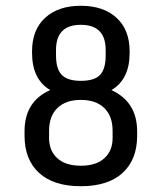

<svg xmlns="http://www.w3.org/2000/svg" viewBox="-20 -633 560 665"><path d="M455 -163Q455 -80 404.5 -34Q354 12 260 12Q166 12 115.5 -34Q65 -80 65 -163V-178Q65 -282 154 -321Q91 -358 91 -450V-455Q91 -530 136.5 -571.5Q182 -613 260 -613Q338 -613 383.5 -571.5Q429 -530 429 -455V-450Q429 -358 366 -321Q455 -280 455 -178ZM346 -441V-460Q346 -547 260 -547Q174 -547 174 -460V-441Q174 -394 194 -373.5Q214 -353 260 -353Q307 -353 326.5 -373.5Q346 -394 346 -441ZM370 -155V-180Q370 -231 341 -259Q312 -287 260 -287Q208 -287 179 -259Q150 -231 150 -180V-155Q150 -111 178.5 -85Q207 -59 260 -59Q313 -59 341.5 -85Q370 -111 370 -155Z"/></svg>

Font: RopaSansRegular
Style: Regular
Weight: 400
Designer: Botio Nikoltchev
Foundry: Botjo Nikoltchev
Version: Version 1.002